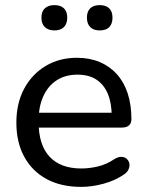

<svg xmlns="http://www.w3.org/2000/svg" viewBox="-20 -722 574 751"><path d="M298 9Q219 9 162.5 -21.5Q106 -52 75 -108.5Q44 -165 44 -242Q44 -318 74.5 -375Q105 -432 158.5 -464Q212 -496 281 -496Q330 -496 369.5 -479.5Q409 -463 437 -432Q465 -401 479.5 -356.5Q494 -312 494 -256Q494 -240 484.5 -231.5Q475 -223 457 -223H115V-281H434L417 -267Q417 -319 401.5 -355.5Q386 -392 356.5 -411Q327 -430 283 -430Q235 -430 201 -407.5Q167 -385 149 -344.5Q131 -304 131 -251V-245Q131 -155 174 -109Q217 -63 298 -63Q330 -63 363.5 -71Q397 -79 428 -100Q443 -109 455.5 -108.5Q468 -108 476 -100.5Q484 -93 486 -82.5Q488 -72 483 -60Q478 -48 464 -39Q431 -16 385.5 -3.5Q340 9 298 9ZM370 -603Q346 -603 333 -616Q320 -629 320 -653Q320 -677 333 -689.5Q346 -702 370 -702Q394 -702 407 -689.5Q420 -677 420 -653Q420 -629 407.5 -616Q395 -603 370 -603ZM193 -603Q169 -603 155.5 -616Q142 -629 142 -653Q142 -677 155.5 -689.5Q169 -702 193 -702Q217 -702 230 -689.5Q243 -677 243 -653Q243 -629 230 -616Q217 -603 193 -603Z"/></svg>

Font: Nunito Medium
Style: Regular
Weight: 500
Designer: Vernon Adams
Foundry: Vernon Adams
Version: Version 3.601